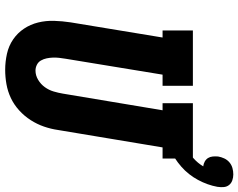

<svg xmlns="http://www.w3.org/2000/svg" viewBox="-112 -824 943 760"><g transform="rotate(90 360.0 -443.5)"><path d="M256 8Q224 8 192.5 1Q161 -6 135.5 -23.5Q110 -41 93 -66.5Q76 -92 68.5 -122.5Q61 -153 62 -185.5Q63 -218 68 -251L128 -615H100V-735H319V-615H275L212 -231Q210 -219 208.5 -206Q207 -193 207.5 -180.5Q208 -168 210.5 -156Q213 -144 219 -133.5Q225 -123 236 -117.5Q247 -112 259 -112Q278 -112 295.5 -122.5Q313 -133 324.5 -149Q336 -165 341.5 -183.5Q347 -202 350 -220L416 -615H388V-735H607V-615H563L494 -201Q490 -173 480.5 -145.5Q471 -118 455 -93Q439 -68 416.5 -47.5Q394 -27 367.5 -14.5Q341 -2 312.5 3Q284 8 256 8ZM490 -615 472 -673Q495 -679 518.5 -687Q542 -695 564 -707.5Q586 -720 605.5 -737Q625 -754 638 -776Q628 -777 619 -782Q610 -787 605 -795Q600 -803 599 -813.5Q598 -824 599 -835Q601 -847 606.5 -859Q612 -871 622 -879.5Q632 -888 644.5 -891.5Q657 -895 670 -895Q682 -895 693.5 -891Q705 -887 712 -878Q719 -869 720 -857Q721 -845 719 -832Q712 -793 691.5 -755Q671 -717 639 -689Q607 -661 568 -643.5Q529 -626 490 -615Z"/></g></svg>

Font: Iosevka Etoile Heavy Oblique
Style: Regular
Weight: 900
Italic angle: -9°
Designer: Belleve Invis
Foundry: Belleve Invis
Version: Version 15.5.2; ttfautohint (v1.8.4)